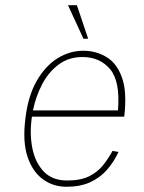

<svg xmlns="http://www.w3.org/2000/svg" viewBox="-20 -704 550 734"><path d="M274 -684 317 -556H299L240 -684ZM410 -127 433 -123Q416 -86 389.5 -55.5Q363 -25 325 -7.5Q287 10 234 10Q183 10 143.5 -19Q104 -48 85 -105.5Q66 -163 77 -250Q87 -337 120.5 -395Q154 -453 200.5 -481.5Q247 -510 298 -510Q347 -510 387 -486Q427 -462 446.5 -407Q466 -352 455 -258H102Q101 -254 101 -250Q93 -190 104 -136Q115 -82 147.5 -48Q180 -14 237 -14Q289 -14 321.5 -30.5Q354 -47 374.5 -73Q395 -99 410 -127ZM295 -486Q243 -486 204.5 -457.5Q166 -429 141.5 -382.5Q117 -336 106 -282H431Q440 -393 401 -439.5Q362 -486 295 -486Z"/></svg>

Font: Haskoy Thin
Style: Italic
Weight: 100
Designer: Ertekin Erdin
Foundry: Ertekin Erdin
Version: Version 2.000; ttfautohint (v1.8.4.7-5d5b)